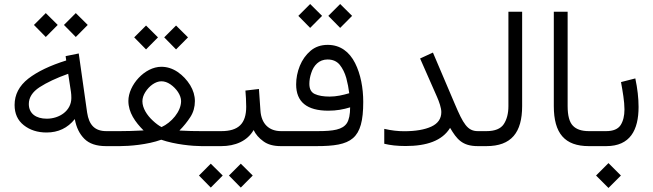

<svg xmlns="http://www.w3.org/2000/svg" viewBox="-20 -723 3232 950"><path d="M296.4 -599.6 355 -540 414.1 -599.6 355 -658.2ZM147.9 -599.6 206.5 -540 265.6 -599.6 206.5 -658.2ZM524.9 0V-74.2H505.9C448.7 -74.2 420.4 -105 411.1 -166L369.6 -458.5L304.7 -445.3L307.6 -423.8C228 -398.9 165.5 -369.1 120.1 -334C74.7 -298.3 52.2 -254.9 52.2 -203.6C52.2 -160.6 67.4 -127.4 97.7 -103.5C127.9 -79.6 165.5 -67.4 210.4 -67.4C268.1 -67.4 314.5 -89.4 350.1 -133.8C357.4 -92.3 373.5 -60.1 397.5 -36.1C421.4 -12.2 457 0 504.4 0ZM333 -238.3C333 -174.8 273.9 -135.7 211.4 -135.7C158.2 -135.7 122.6 -161.1 122.6 -208.5C122.6 -240.2 140.1 -268.1 175.8 -291.5C211.4 -314.5 258.3 -336.9 317.4 -357.9L331.1 -268.1C332.5 -258.8 333 -249 333 -238.3Z M792.5 -538.1 851.1 -478.5 910.2 -538.1 851.1 -596.7ZM644 -538.1 702.6 -478.5 761.7 -538.1 702.6 -596.7ZM944.3 -222.7C944.3 -249.5 936.5 -275.9 920.9 -301.8C904.8 -327.6 884.3 -349.6 859.4 -366.7C834 -383.8 807.1 -392.6 778.3 -392.6C695.8 -392.6 615.2 -301.8 615.2 -223.6C615.2 -166.5 648.9 -119.1 690.4 -77.6C647 -75.2 604.5 -74.2 573.7 -74.2H505.4V0H573.7C618.7 0 709.5 -6.8 777.8 -31.7C845.7 -7.8 935.5 0 976.6 0H1022.5V-74.2H975.1C949.2 -74.2 906.2 -74.7 867.7 -77.1C888.7 -98.1 906.7 -120.6 921.9 -144C937 -167.5 944.3 -193.8 944.3 -222.7ZM778.3 -320.8C793.5 -320.8 808.1 -315.9 823.2 -305.7C853 -285.2 876 -252 876 -222.7C876 -170.9 827.6 -116.2 779.3 -94.2C765.1 -101.6 751 -112.3 736.3 -126C707 -152.8 684.6 -188.5 684.6 -221.7C684.6 -236.8 689.5 -252.4 699.2 -267.6C718.3 -297.9 749.5 -320.8 778.3 -320.8Z M1002 0H1075.2C1143.1 0 1203.6 -24.9 1234.9 -79.6C1245.1 -58.1 1261.2 -39.6 1283.2 -23.9C1304.7 -7.8 1333.5 0 1369.6 0H1385.3V-74.2H1370.6C1311.5 -74.2 1272.9 -109.9 1268.6 -176.3L1261.2 -282.7L1194.3 -274.9C1196.3 -250 1198.2 -224.1 1198.2 -194.8C1198.2 -110.8 1159.2 -74.2 1075.2 -74.2H1002ZM1112.8 145.5 1171.4 205.1 1230.5 145.5 1171.4 86.9ZM964.4 145.5 1022.9 205.1 1082 145.5 1022.9 86.9Z M1604.5 -644.5 1663.1 -585 1722.2 -644.5 1663.1 -703.1ZM1456.1 -644.5 1514.6 -585 1573.7 -644.5 1514.6 -703.1ZM1365.7 -74.2V0H1545.4C1718.8 0 1777.3 -32.2 1777.3 -218.8C1777.3 -287.1 1764.6 -356.4 1736.8 -411.1C1709 -465.8 1664.6 -501 1601.6 -501C1567.9 -501 1539.6 -491.2 1516.6 -471.7C1493.2 -451.7 1475.6 -426.8 1463.4 -397C1451.2 -366.7 1445.3 -335.9 1445.3 -305.2C1445.3 -218.8 1498.5 -175.3 1604.5 -175.3C1645.5 -175.3 1678.7 -181.6 1712.4 -191.9C1712.4 -156.7 1707 -130.9 1696.8 -114.3C1675.3 -81.1 1629.4 -74.2 1551.3 -74.2ZM1611.3 -245.1C1580.1 -245.1 1555.7 -249.5 1537.6 -257.8C1519.5 -266.1 1510.7 -282.7 1510.7 -308.1C1510.7 -325.2 1513.7 -343.3 1520 -361.8C1531.7 -398.9 1558.1 -428.7 1600.6 -428.7C1626.5 -428.7 1646.5 -419.9 1661.1 -402.3C1675.3 -384.3 1686 -362.8 1693.4 -336.9C1700.2 -311 1705.1 -286.1 1708 -261.7C1676.3 -252.4 1644 -245.1 1611.3 -245.1Z M2163.6 -168.5C2163.6 -135.7 2147 -111.8 2114.3 -96.7C2081.5 -81.5 2036.6 -73.7 1980 -73.7C1948.7 -73.7 1918 -77.1 1881.3 -85.4V-11.7C1911.1 -4.4 1944.3 -0.5 1987.3 -0.5C2090.8 -0.5 2168 -26.4 2207 -90.3C2240.2 -34.7 2266.6 0 2344.2 0H2367.2V-74.2H2344.2C2293 -74.2 2272 -110.4 2230 -209.5L2122.1 -462.9L2058.6 -433.6L2142.1 -244.1C2153.3 -218.8 2163.6 -188.5 2163.6 -168.5Z M2347.7 0H2386.7C2510.3 0 2563.5 -67.4 2563.5 -198.2V-665H2495.6V-197.8C2495.6 -161.6 2487.8 -131.8 2472.7 -108.9C2457.5 -85.9 2428.7 -74.2 2387.2 -74.2H2347.7Z M2720.2 -198.2C2720.2 -63 2774.4 0 2893.6 0H2910.2V-74.2H2893.6C2857.9 -74.2 2831.5 -83 2814.5 -101.1C2797.4 -118.7 2788.6 -150.9 2788.6 -198.2V-665H2720.2Z M2890.1 0H2980C3097.7 0 3139.6 -79.6 3139.6 -193.8C3139.6 -237.3 3134.3 -284.2 3123.5 -335L3052.7 -316.9C3061 -270.5 3069.8 -221.2 3069.8 -181.6C3069.8 -149.9 3063.5 -124 3050.8 -104C3037.6 -84 3013.7 -74.2 2979 -74.2H2890.1ZM2929.2 145.5 2990.7 207 3052.2 145.5 2990.7 84Z"/></svg>

Font: Vazirmatn Light
Style: Regular
Weight: 300
Designer: Saber Rastikerdar
Foundry: Saber Rastikerdar
Version: Version 33.003